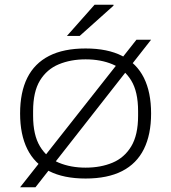

<svg xmlns="http://www.w3.org/2000/svg" viewBox="-20 -743 724 812"><path d="M342 12Q249 12 187.5 -19.5Q126 -51 95.5 -112.5Q65 -174 65 -263Q65 -353 95.5 -414Q126 -475 187.5 -506.5Q249 -538 342 -538Q435 -538 496.5 -506.5Q558 -475 588.5 -414Q619 -353 619 -263Q619 -174 588.5 -112.5Q558 -51 496.5 -19.5Q435 12 342 12ZM342 -34Q406 -34 456 -55Q506 -76 535 -124Q564 -172 564 -253V-273Q564 -355 535 -402.5Q506 -450 456 -471Q406 -492 342 -492Q279 -492 228.5 -471Q178 -450 149 -402.5Q120 -355 120 -273V-253Q120 -172 149 -124Q178 -76 228.5 -55Q279 -34 342 -34ZM65 49 557 -575H619L130 49ZM263 -591 380 -723H460V-719L317 -591Z"/></svg>

Font: Archivo Expanded Thin
Style: Regular
Weight: 250
Width: 7
Designer: Hector Gatti
Foundry: Omnibus-Type
Version: Version 2.001